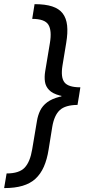

<svg xmlns="http://www.w3.org/2000/svg" viewBox="-35 -790 467 948"><path d="M354 -309.1Q294.9 -309.1 259.5 -318.6Q224.1 -328.1 207.3 -345.7Q190.4 -363.3 187 -386.5Q183.6 -409.7 188 -437L211.4 -577.6Q221.7 -639.2 203.9 -668Q186 -696.8 124 -696.8L135.7 -769.5Q188.5 -769.5 222.7 -758.3Q256.8 -747.1 274.7 -723.6Q292.5 -700.2 296.4 -664.3Q300.3 -628.4 292 -578.6L273.4 -465.8Q264.2 -408.2 283.2 -383.5Q302.2 -358.9 361.8 -358.9ZM-14.6 138.7 -2.4 66.4Q59.6 66.4 86.7 37.8Q113.8 9.3 124 -53.2L147.5 -192.9Q151.9 -220.2 163.3 -243.9Q174.8 -267.6 197.8 -284.9Q220.7 -302.2 259 -312Q297.4 -321.8 356 -321.8L347.7 -272Q287.6 -271.5 260.3 -246.3Q232.9 -221.2 223.1 -164.1L205.1 -52.2Q197.3 -2.4 181.4 33.4Q165.5 69.3 139.9 92.8Q114.3 116.2 76.4 127.4Q38.6 138.7 -14.6 138.7ZM347.7 -272 261.2 -271.5 275.4 -359.4 361.8 -358.9Z"/></svg>

Font: Inter 20pt
Style: Italic
Weight: 400
Italic angle: -9.3988°
Version: Version 4.001;git-66647c0bb